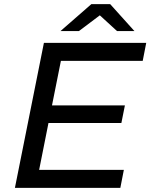

<svg xmlns="http://www.w3.org/2000/svg" viewBox="-20 -907 726 927"><path d="M274 -613 231 -398H583L566 -313H214L169 -87H578L561 0H52L192 -700H686L669 -613ZM545 -757 462 -833 361 -757H272L421 -887H512L629 -757Z"/></svg>

Font: Idrija
Style: Italic
Weight: 500
Italic angle: -11.3°
Designer: Julieta Ulanovsky
Foundry: Julieta Ulanovsky
Version: Version 7.200